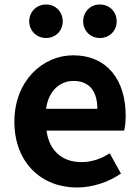

<svg xmlns="http://www.w3.org/2000/svg" viewBox="-20 -820 621 854"><path d="M322 14C392 14 463 -10 518 -48L468 -138C428 -113 388 -99 342 -99C259 -99 199 -147 187 -239H532C536 -252 539 -279 539 -306C539 -461 459 -574 305 -574C171 -574 44 -461 44 -279C44 -95 166 14 322 14ZM185 -336C196 -418 248 -460 307 -460C379 -460 413 -412 413 -336ZM185 -651C228 -651 259 -684 259 -725C259 -767 228 -800 185 -800C142 -800 110 -767 110 -725C110 -684 142 -651 185 -651ZM424 -651C468 -651 499 -684 499 -725C499 -767 468 -800 424 -800C381 -800 350 -767 350 -725C350 -684 381 -651 424 -651Z"/></svg>

Font: Noto Sans KR Bold
Style: Regular
Weight: 700
Designer: Ryoko NISHIZUKA  (kana & ideographs); Paul D. Hunt (Latin, Greek & Cyrillic); Wenlong ZHANG  (bopomofo); Sandoll Communi
Foundry: Adobe Systems Incorporated
Version: Version 1.004;PS 1.004;hotconv 1.0.82;makeotf.lib2.5.63406